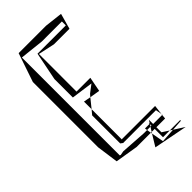

<svg xmlns="http://www.w3.org/2000/svg" viewBox="-268 -791 964 964"><g transform="rotate(-45 214.5 -308.5)"><path d="M115 -16 93 -12 88 -14V-709L216 -695H358V-667H157L127 -517V-386L243 -370L201 -338L190 -325L244 -316L259 -394H161V-661L249 -642H359L382 -725L287 -736H92L40 -583V-119L56 -4L178 16H380L382 -7H253ZM153 -64 152 -62V-278L132 -254V-55L144 -46H377L383 -13L389 -64ZM152 -332 190 -325 152 -278ZM384 -7H382L383 -13ZM280 23 243 84 423 119 368 84 292 89ZM318 -37 309 -23 306 -26V-20H307L306 -18V75H354L318 52ZM273 -20H306V-18L280 23ZM427 75 429 80 368 84 354 75Z"/></g></svg>

Font: Quebrada
Style: Regular
Weight: 400
Designer: deFharo
Foundry: deFharo
Version: Version 1.034 2012